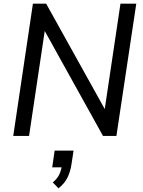

<svg xmlns="http://www.w3.org/2000/svg" viewBox="-20 -739 780 1044"><path d="M52 0 159 -719H231L559 -129H547L635 -719H721L613 0H540L213 -589H226L138 0ZM298 285 267 253Q293 231 303 208.5Q313 186 317 159L334 171H264L277 80H380L369 152Q363 194 347 226.5Q331 259 298 285Z"/></svg>

Font: Nunitoga
Style: Medium Italic
Weight: 500
Italic angle: -9°
Designer: Vernon Adams
Foundry: Vernon Adams
Version: Version 1.0